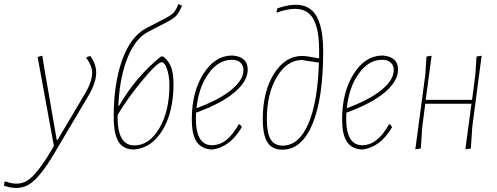

<svg xmlns="http://www.w3.org/2000/svg" viewBox="-130 -730 2446 944"><path d="M78 -456 90 -382 149 -42H153L287 -268Q323 -328 323 -374Q323 -406 295 -444L296 -449L314 -455Q343 -414 343 -373Q343 -324 304 -258L140 19Q69 140 16.5 174.5Q-36 209 -110 183L-108 164L-103 162Q-38 187 8 155.5Q54 124 122 10L135 -12L55 -450Z M528 5Q476 5 452.5 -33.5Q429 -72 429 -156Q429 -320 471 -436Q513 -552 590 -592L677 -637Q710 -654 722.5 -666.5Q735 -679 747 -710L765 -702Q750 -667 736.5 -652.5Q723 -638 688 -620L599 -574Q537 -542 499 -450.5Q461 -359 453 -230L452 -209H455Q538 -353 661 -452H673Q701 -429 712 -398.5Q723 -368 723 -317Q723 -179 669 -90Q615 -1 528 5ZM448 -155Q448 -15 530 -15Q604 -15 653.5 -99.5Q703 -184 703 -311Q703 -355 691.5 -389.5Q680 -424 665 -424Q644 -424 570.5 -335.5Q497 -247 449 -166Z M1059 -105Q1001 -6 914 5H905Q856 -1 834.5 -36.5Q813 -72 813 -143Q813 -276 869 -365.5Q925 -455 1008 -457H1013Q1088 -451 1088 -388Q1088 -331 1023 -276Q958 -221 834 -176Q833 -167 833 -148Q833 -16 912 -16Q987 -16 1043 -118H1050ZM1010 -436Q944 -436 895.5 -369Q847 -302 836 -198Q947 -239 1007 -288Q1067 -337 1067 -385Q1067 -408 1052.5 -422Q1038 -436 1010 -436Z M1258 6Q1208 6 1185 -30Q1162 -66 1162 -145Q1162 -279 1217 -367Q1272 -455 1356 -455Q1376 -455 1439 -443V-484Q1439 -621 1388.5 -664Q1338 -707 1231 -668L1229 -670L1234 -689Q1349 -729 1404 -678.5Q1459 -628 1459 -477Q1459 -247 1406.5 -120.5Q1354 6 1258 6ZM1182 -144Q1182 -76 1200.5 -45Q1219 -14 1260 -14Q1339 -14 1385.5 -120.5Q1432 -227 1438 -422L1354 -435Q1280 -434 1231 -351.5Q1182 -269 1182 -144Z M1798 -105Q1740 -6 1653 5H1644Q1595 -1 1573.5 -36.5Q1552 -72 1552 -143Q1552 -276 1608 -365.5Q1664 -455 1747 -457H1752Q1827 -451 1827 -388Q1827 -331 1762 -276Q1697 -221 1573 -176Q1572 -167 1572 -148Q1572 -16 1651 -16Q1726 -16 1782 -118H1789ZM1749 -436Q1683 -436 1634.5 -369Q1586 -302 1575 -198Q1686 -239 1746 -288Q1806 -337 1806 -385Q1806 -408 1791.5 -422Q1777 -436 1749 -436Z M1992 -456 1963 -239H2191L2207 -362L2213 -452L2238 -456L2192 -106L2185 0L2158 4L2188 -220H1961L1946 -106L1939 0L1912 4L1961 -362L1967 -452Z"/></svg>

Font: Alegreya Sans SC Thin
Style: Italic
Weight: 100
Italic angle: -7°
Designer: Juan Pablo del Peral
Foundry: Huerta Tipografica
Version: Version 2.007